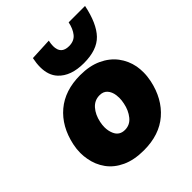

<svg xmlns="http://www.w3.org/2000/svg" viewBox="-216 -893 1035 1035"><g transform="rotate(-45 301.5 -375.5)"><path d="M277.5 14.5Q203 14.5 150.8 -9.8Q98.5 -34 68.2 -75.8Q38 -117.5 29 -170Q24.5 -193.5 24.5 -218Q24.5 -247.5 31 -278Q55 -390 129.5 -452.8Q204 -515.5 320.5 -515.5Q392.5 -515.5 444.5 -491.2Q496.5 -467 527.8 -425.8Q559 -384.5 569 -332.5Q573 -309.5 573 -285.5Q573 -255 566.5 -223.5Q543 -113 469.2 -49.2Q395.5 14.5 277.5 14.5ZM283 -135.5Q321 -135.5 345.8 -166.2Q370.5 -197 379 -240Q383.5 -260.5 383.5 -279.5Q383.5 -290.5 382 -301Q378 -329.5 362.2 -347.2Q346.5 -365 318 -365Q279.5 -365 253.8 -335.8Q228 -306.5 218.5 -260.5Q214.5 -241.5 214.5 -224Q214.5 -196.5 224.5 -173.5Q240.5 -135.5 283 -135.5ZM381 -546.5Q281.5 -546.5 232.5 -599.5Q198.5 -636 198.5 -698.5Q198.5 -727 205.5 -760.5L332.5 -766.5Q328 -745.5 328 -729Q328 -668 389 -668Q428 -668 448.8 -693.5Q469.5 -719 478 -760.5H603Q580 -649 530.8 -597.8Q481.5 -546.5 381 -546.5Z"/></g></svg>

Font: Heraclito ExtraBold
Style: Italic
Weight: 800
Italic angle: -12°
Designer: Kostas Bartsokas (font) & Cristiano Sobral (main changes)
Foundry: Kostas Bartsokas (font) & Cristiano Sobral (main changes)
Version: Version 1.00;July 8, 2020;FontCreator 13.0.0.2655 64-bit